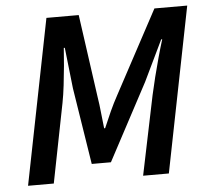

<svg xmlns="http://www.w3.org/2000/svg" viewBox="-49 -706 821 758"><g transform="rotate(-5 361.5 -327.0)"><path d="M32 0 162 -654H290L336 -326Q341 -295 344 -264Q347 -233 351 -200H355Q369 -233 383 -264Q397 -295 414 -326L590 -654H720L590 0H488L553 -314Q560 -346 569.5 -384Q579 -422 589.5 -460Q600 -498 610 -530H606L528 -368L366 -64H290L242 -368L224 -530H220Q218 -498 214.5 -459.5Q211 -421 206.5 -383Q202 -345 196 -314L134 0Z"/></g></svg>

Font: Source Sans 3 ExtraLight SemiBold
Style: Italic
Weight: 600
Italic angle: -11°
Version: Version 3.052;hotconv 1.1.0;makeotfexe 2.6.0